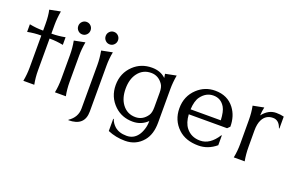

<svg xmlns="http://www.w3.org/2000/svg" viewBox="-111 -1205 2864 1863"><g transform="rotate(20 1320.5 -273.5)"><path d="M137.7 0Q151.4 -70.3 151.4 -143.6V-472.2H146.5Q79.1 -472.2 9.8 -458.5V-537.1Q78.6 -523.4 146.5 -523.4H151.4V-589.8Q151.4 -674.3 137.7 -734.4L250 -756.8Q236.8 -681.2 236.8 -614.7V-523.4H241.7Q308.1 -523.4 378.4 -537.1V-458.5Q307.6 -472.2 241.7 -472.2H236.8V-143.6Q236.8 -69.8 250.5 0Z M475.1 -728.3Q493.7 -747.1 520 -747.1Q546.4 -747.1 564.9 -728.3Q583.5 -709.5 583.5 -682.6Q583.5 -655.8 564.9 -637Q546.4 -618.2 520 -618.2Q493.7 -618.2 475.1 -637Q456.5 -655.8 456.5 -682.6Q456.5 -709.5 475.1 -728.3ZM463.9 0Q477.5 -66.9 477.5 -144V-389.2Q477.5 -463.9 463.9 -534.2L576.2 -556.6Q563 -481.9 563 -413.6V-144Q563 -67.4 576.7 0Z M758.3 -728.3Q776.9 -747.1 803.2 -747.1Q829.6 -747.1 848.1 -728.3Q866.7 -709.5 866.7 -682.6Q866.7 -655.8 848.1 -637Q829.6 -618.2 803.2 -618.2Q776.9 -618.2 758.3 -637Q739.7 -655.8 739.7 -682.6Q739.7 -709.5 758.3 -728.3ZM859.4 -556.6Q845.7 -486.8 845.7 -414.6V59.6Q845.7 210 678.7 210V205.1Q760.3 150.4 760.3 59.6V-390.1Q760.3 -458.5 746.6 -534.2Z M1278.8 -40.5Q1354.5 -40.5 1400.9 -108.9Q1419.9 -136.7 1419.9 -192.9V-344.2Q1419.9 -400.4 1400.9 -428.2Q1354.5 -496.6 1278.8 -496.6Q1192.9 -496.6 1142.1 -428.2Q1096.2 -366.7 1096.2 -268.6Q1096.2 -170.4 1142.1 -108.9Q1192.9 -40.5 1278.8 -40.5ZM1269 9.8Q1156.7 9.8 1080.6 -62.5Q993.7 -145.5 993.7 -268.6Q993.7 -393.1 1080.6 -474.6Q1157.7 -546.9 1269 -546.9Q1357.4 -546.9 1413.1 -493.2Q1410.2 -514.2 1406.2 -534.2L1518.6 -556.6Q1505.4 -480.5 1505.4 -413.6V-65.4Q1505.4 55.7 1446.8 125.5Q1376 210 1262.7 210Q1167.5 210 1083.5 174.3V47.9H1088.9Q1102.1 87.9 1135.3 118.2Q1181.2 159.2 1260.7 159.2Q1331.1 159.2 1373.5 102.5Q1393.6 76.2 1407.2 33.7Q1419.9 -4.9 1419.9 -51.3Q1357.4 9.8 1269 9.8Z M1946.3 9.8Q1815.4 9.8 1738.3 -62.5Q1651.4 -144 1651.4 -268.6Q1651.4 -393.6 1738.3 -474.6Q1815.9 -546.9 1921.9 -546.9Q2049.8 -546.9 2120.1 -454.1Q2177.7 -377.9 2177.7 -268.6L2152.8 -243.7H1757.3Q1762.2 -157.7 1800.8 -108.4Q1853.5 -41 1946.3 -41Q2048.3 -41 2124 -160.6L2128.9 -160.2V-59.6Q2046.4 9.8 1946.3 9.8ZM1757.3 -294.9H2069.3Q2064.9 -385.3 2040.5 -426.8Q1999.5 -496.6 1921.9 -496.6Q1845.7 -496.6 1794.9 -428.2Q1761.7 -383.3 1757.3 -294.9Z M2310.5 0Q2324.7 -70.3 2324.7 -144.5L2324.2 -389.2Q2324.2 -467.3 2310.5 -534.2L2423.3 -556.2Q2413.1 -512.2 2411.6 -470.2Q2470.7 -546.9 2551.3 -546.9Q2593.3 -546.9 2630.9 -537.6V-415H2626Q2600.6 -490.7 2538.6 -490.7Q2465.3 -490.7 2431.6 -425.3Q2409.7 -382.8 2409.7 -313.5L2410.2 -144.5Q2410.2 -69.3 2423.3 0Z"/></g></svg>

Font: Classica
Style: Book
Weight: 400
Designer: Wojciech Kalinowski "wmk69" (wmk69@o2.pl)
Foundry: Wojciech Kalinowski "wmk69" (wmk69@o2.pl)
Version: Version 2.1.1; 2021-05-14